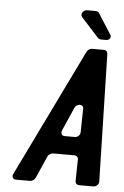

<svg xmlns="http://www.w3.org/2000/svg" viewBox="-58 -893 606 935"><g transform="rotate(5 245.0 -426.0)"><path d="M56 0H125C135 0 147 -8 151 -17L199 -126C203 -135 215 -143 225 -143H330C340 -143 348 -135 348 -126L346 -17C346 -8 354 0 364 0H434C449 0 462 -13 461 -27L446 -650C446 -659 438 -667 429 -667H369C360 -667 348 -659 344 -650L41 -27C34 -13 41 0 56 0ZM259 -259 309 -373C319 -396 353 -396 352 -373L350 -259C350 -244 338 -232 323 -232H274C260 -232 253 -244 259 -259ZM408 -716H435C450 -716 460 -731 453 -742L388 -844C386 -848 377 -852 373 -852H330C310 -852 297 -830 308 -817L395 -721C397 -719 405 -716 408 -716Z"/></g></svg>

Font: DIN Rundschrift
Style: MittelKursiv
Weight: 400
Version: Version 1.027